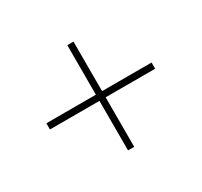

<svg xmlns="http://www.w3.org/2000/svg" viewBox="-113 -692 847 806"><g transform="rotate(-30 310.0 -289.0)"><path d="M295 -274H55V-304H295V-544H325V-304H565V-274H325V-34H295Z"/></g></svg>

Font: Nyght Serif Light
Style: Regular
Weight: 300
Designer: Maksym Kobuzan
Version: Version 0.410